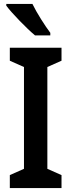

<svg xmlns="http://www.w3.org/2000/svg" viewBox="-20 -1023 363 977"><path d="M145 -1003H12V-994C40 -956 117 -877 158 -843H236V-856C210 -890 166 -959 145 -1003ZM293 -66V-132L221 -164V-682L293 -714V-780H30V-714L102 -682V-164L30 -132V-66Z"/></svg>

Font: Noto Sans Malayalam UI Condensed SemiBold
Style: Regular
Weight: 600
Width: 3
Designer: Jelle Bosma - Monotype Design Team
Foundry: Monotype Imaging Inc.
Version: Version 2.104